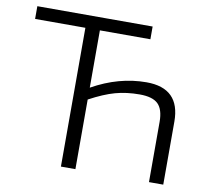

<svg xmlns="http://www.w3.org/2000/svg" viewBox="-77 -776 935 861"><g transform="rotate(10 390.5 -345.0)"><path d="M320 -632V-371Q441 -439 567 -439Q720 -439 720 -287V0H655V-274Q655 -331 630 -355.5Q605 -380 546 -380Q486 -380 435.5 -366Q385 -352 320 -317V0H254V-632H25V-690H550V-632Z"/></g></svg>

Font: Exo 2.0 Light
Style: Regular
Weight: 300
Designer: Natanael Gama
Version: Version 1.001;PS 001.001;hotconv 1.0.70;makeotf.lib2.5.58329